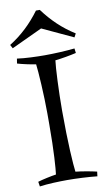

<svg xmlns="http://www.w3.org/2000/svg" viewBox="-98 -931 541 986"><g transform="rotate(-10 172.5 -438.5)"><path d="M218 -616C248 -619 299 -628 328 -635L325 -659C279 -654 215 -651 169 -651C129 -651 65 -653 25 -659L21 -634C43 -627 94 -616 117 -613C122 -576 130 -449 130 -355V-296C130 -158 123 -68 119 -38C96 -35 45 -24 23 -17L27 8C67 2 131 0 171 0C217 0 281 3 327 8L330 -16C301 -23 250 -32 220 -35C215 -72 207 -185 207 -355C207 -456 213 -582 218 -616ZM335 -715 345 -734C281 -774 229 -824 184 -885H164C119 -824 67 -774 3 -734L13 -715L174 -790Z"/></g></svg>

Font: Almendra
Style: Regular
Weight: 400
Designer: Ana Sanfelippo
Foundry: Ana Sanfelippo
Version: Version 1.003